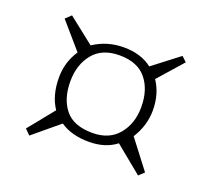

<svg xmlns="http://www.w3.org/2000/svg" viewBox="-81 -647 691 623"><g transform="rotate(20 265.0 -335.5)"><path d="M99 -340Q99 -392 128 -436L51 -525L70 -543L160 -472Q206 -503 264 -503Q324 -503 362 -473L452 -542L469 -526L394 -441Q422 -399 422 -343Q422 -290 392 -243L467 -145L449 -128L355 -205Q318 -176 261 -176Q201 -176 162 -203L73 -129L55 -147L127 -236Q99 -277 99 -340ZM138 -340Q138 -280 167.5 -243.5Q197 -207 262 -207Q320 -207 351.5 -245Q383 -283 383 -340Q383 -400 352.5 -437Q322 -474 260 -474Q200 -474 169 -436Q138 -398 138 -340Z"/></g></svg>

Font: Abril Fatface
Style: Regular
Weight: 400
Designer: Veronika Burian, Jos Scaglione
Foundry: TypeTogether
Version: Version 1.001